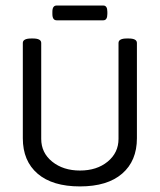

<svg xmlns="http://www.w3.org/2000/svg" viewBox="-20 -670 579 695"><path d="M185.1 -596.5Q169.6 -596.5 169.6 -619.5V-627.4Q169.6 -650 185.1 -650H353.9Q368.6 -650 368.6 -627.4V-619.5Q368.6 -596.5 353.9 -596.5ZM269.5 4.8Q170 4.8 116.3 -41.2Q62.6 -87.2 62.6 -169.6V-514.5Q62.6 -530.7 93.5 -530.7H99.1Q129.2 -530.7 129.2 -514.5V-167.3Q129.2 -116.9 169 -84.8Q208.9 -52.7 269.5 -52.7Q330.6 -52.7 369.8 -85Q409 -117.3 409 -167.3V-514.5Q409 -530.7 439.2 -530.7H445.5Q475.6 -530.7 475.6 -514.5V-169.6Q475.6 -87.6 422.1 -41.4Q368.6 4.8 269.5 4.8Z"/></svg>

Font: Jaldi
Style: Regular
Weight: 400
Designer: Pablo Cosgaya and Nicolas Silva
Foundry: Omnibus-Type
Version: Version 1.001;PS 001.001;hotconv 1.0.70;makeotf.lib2.5.58329